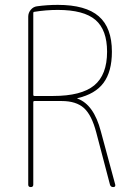

<svg xmlns="http://www.w3.org/2000/svg" viewBox="-20 -760 540 780"><path d="M115.2 -706.1V-375Q115.2 -370.1 120.1 -370.1H195.3Q310.5 -370.1 362.8 -413.1Q415 -456.1 415 -549.8Q415 -638.7 367.7 -679.2Q320.3 -719.7 214.8 -719.7Q167 -719.7 119.1 -711.9Q115.2 -711.9 115.2 -706.1ZM94.7 -9.8V-692.4Q94.7 -708 105 -720.2Q115.2 -732.4 129.9 -734.4Q171.9 -740.2 214.8 -740.2Q328.1 -740.2 381.3 -693.8Q434.6 -647.5 434.6 -549.8Q434.6 -469.7 400.9 -423.8Q367.2 -377.9 294.9 -361.3Q293.9 -361.3 293.9 -360.4Q293.9 -359.4 294.9 -359.4Q361.3 -335 389.6 -226.6L448.2 -9.8Q450.2 0 439.9 0Q429.7 0 426.8 -9.8L371.1 -221.7Q352.5 -293 320.8 -321.3Q289.1 -349.6 230.5 -349.6H120.1Q115.2 -349.6 115.2 -344.7V-9.8Q115.2 0 105 0Q94.7 0 94.7 -9.8Z"/></svg>

Font: Rounded Mgen+ 1m thin
Style: Regular
Weight: 100
Designer: [Source Han Sans]
Ryoko NISHIZUKA  (kana & ideographs); Paul D. Hunt (Latin, Greek & Cyrillic); Wenlong ZHANG  (bopomofo
Version: Version 1.059.20150602